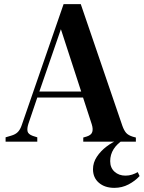

<svg xmlns="http://www.w3.org/2000/svg" viewBox="-20 -684 694 927"><path d="M7 0V-21L34 -29Q55 -35 66.5 -47Q78 -59 85 -80L287 -664H370L571 -76Q579 -54 589 -42.5Q599 -31 621 -24L636 -20V0H382V-20L399 -25Q421 -32 425.5 -47Q430 -62 423 -84L381 -213H160L117 -86Q110 -64 113 -50Q116 -36 138 -28L160 -21V0ZM170 -242H372L274 -543ZM532 223Q486 223 457.5 198.5Q429 174 429 133Q429 101 447.5 73Q466 45 495 23Q524 1 556 -11H578Q512 31 512 94Q512 126 533 145Q554 164 586 164Q603 164 618 159Q633 154 645 147L654 166Q632 190 600.5 206.5Q569 223 532 223Z"/></svg>

Font: DM Serif Text
Style: Regular
Weight: 400
Designer: Colophon Foundry, Frank Grießhammer
Foundry: Colophon Foundry
Version: Version 5.200; ttfautohint (v1.8.3)